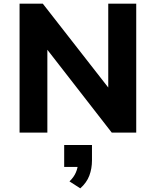

<svg xmlns="http://www.w3.org/2000/svg" viewBox="-20 -725 851 1050"><path d="M87 0V-705H214L577 -240H572V-705H725V0H591L235 -458H239V0ZM419 305 360 267Q384 244 395 218Q406 192 406 169L437 188H331V68H483V152Q483 197 468.5 235.5Q454 274 419 305Z"/></svg>

Font: Nunito Sans 8pt ExtraBold
Style: Regular
Weight: 800
Version: Version 3.101;gftools[0.9.27]